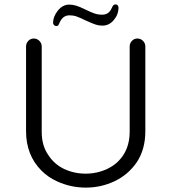

<svg xmlns="http://www.w3.org/2000/svg" viewBox="-20 -853 780 874"><path d="M245.1 -737.3 250 -747.1Q264.6 -783.2 295.9 -783.2Q313.5 -783.2 325.2 -779.3Q344.7 -772.5 370.1 -759.8Q400.4 -746.1 415 -741.2Q429.7 -736.3 446.3 -736.3Q476.6 -736.3 498 -761.7Q519.5 -787.1 519.5 -819.3Q518.6 -826.2 515.1 -829.6Q511.7 -833 506.8 -833Q500 -833 496.1 -829.1Q492.2 -825.2 489.3 -817.4Q484.4 -805.7 476.6 -797.9L471.7 -793.9Q460.9 -786.1 445.3 -786.1Q426.8 -786.1 410.6 -791.5Q394.5 -796.9 368.7 -809.6Q342.8 -822.3 327.1 -827.1Q311.5 -832 294.9 -832Q265.6 -832 243.7 -805.2Q221.7 -778.3 221.7 -748Q221.7 -743.2 226.1 -738.8Q230.5 -734.4 235.8 -734.4Q241.2 -734.4 245.1 -737.3ZM240.2 -27.3Q301.8 1 371.1 1Q440.4 1 502 -28.3Q563.5 -57.6 602.5 -114.3Q641.6 -172.9 641.6 -255.9V-641.6Q641.6 -656.2 630.9 -667Q620.1 -677.7 605.5 -677.7Q590.8 -677.7 580.6 -667Q570.3 -656.2 570.3 -641.6V-252.9Q570.3 -170.9 518.6 -119.1Q497.1 -97.7 467.8 -84Q421.9 -62.5 370.1 -62.5Q317.4 -62.5 271.5 -84Q225.6 -106.4 199.2 -148.4Q169.9 -190.4 169.9 -252.9V-641.6Q169.9 -656.2 159.2 -667Q148.4 -677.7 133.8 -677.7Q119.1 -677.7 108.9 -667Q98.6 -656.2 98.6 -641.6V-255.9Q98.6 -146.5 168.9 -76.2Q199.2 -45.9 240.2 -27.3Z"/></svg>

Font: FakePearl
Style: ExtraLight
Weight: 300
Version: Version 1.2